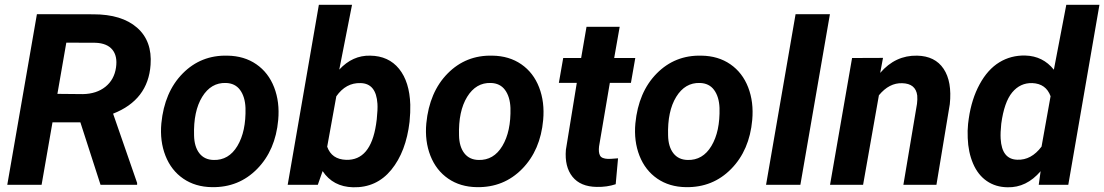

<svg xmlns="http://www.w3.org/2000/svg" viewBox="-20 -770 4601 800"><path d="M314.9 -260.3H198.7L153.3 0H10.3L133.8 -710.9L369.1 -710.4Q487.3 -710.4 551 -654.8Q614.7 -599.1 607.4 -500Q597.2 -353.5 451.2 -296.4L551.3 -7.8V0H398.9ZM219.2 -378.9 325.7 -377.9Q382.3 -378.9 419.2 -408.4Q456.1 -438 463.4 -488.8Q470.2 -536.1 448.2 -563Q426.3 -589.8 378.4 -591.8L256.3 -592.3Z M927.7 -538.1Q997.6 -537.1 1048.1 -502.2Q1098.6 -467.3 1122.3 -406Q1146 -344.7 1139.2 -270Q1127.9 -144 1051.5 -66.2Q975.1 11.7 862.8 9.8Q793.9 8.8 743.7 -25.6Q693.4 -60.1 669.4 -121.1Q645.5 -182.1 652.3 -255.9Q665 -386.7 741.2 -463.9Q817.4 -541 927.7 -538.1ZM788.6 -205.6Q789.6 -158.7 810.5 -131.6Q831.5 -104.5 869.6 -103.5Q933.1 -101.6 969.2 -161.9Q1005.4 -222.2 1002.9 -320.3Q1001 -367.2 980.2 -395.3Q959.5 -423.3 920.9 -424.3Q859.4 -426.3 822.5 -366.5Q785.6 -306.6 788.6 -205.6Z M1686.5 -262.7Q1671.9 -137.7 1610.4 -62.5Q1548.8 12.7 1451.2 10.3Q1367.7 8.3 1324.2 -57.1L1304.2 0H1178.7L1308.6 -750H1446.8L1393.6 -480Q1449.2 -540 1522.5 -538.1Q1599.1 -537.1 1642.8 -483.2Q1686.5 -429.2 1689.5 -334Q1690.4 -303.7 1686.5 -262.7ZM1549.8 -272.9Q1554.2 -314.5 1552.7 -337.4Q1547.4 -422.4 1482.4 -423.8Q1421.4 -425.8 1381.3 -368.7L1343.3 -158.7Q1361.8 -106 1422.4 -104Q1523.9 -101.1 1546.9 -251.5Z M2031.7 -538.1Q2101.6 -537.1 2152.1 -502.2Q2202.6 -467.3 2226.3 -406Q2250 -344.7 2243.2 -270Q2231.9 -144 2155.5 -66.2Q2079.1 11.7 1966.8 9.8Q1897.9 8.8 1847.7 -25.6Q1797.4 -60.1 1773.4 -121.1Q1749.5 -182.1 1756.3 -255.9Q1769 -386.7 1845.2 -463.9Q1921.4 -541 2031.7 -538.1ZM1892.6 -205.6Q1893.6 -158.7 1914.6 -131.6Q1935.5 -104.5 1973.6 -103.5Q2037.1 -101.6 2073.2 -161.9Q2109.4 -222.2 2106.9 -320.3Q2105 -367.2 2084.2 -395.3Q2063.5 -423.3 2024.9 -424.3Q1963.4 -426.3 1926.5 -366.5Q1889.6 -306.6 1892.6 -205.6Z M2562 -658.2 2539.1 -528.3H2627L2608.9 -424.8H2521L2476.1 -160.2Q2473.1 -135.3 2480 -122.1Q2486.8 -108.9 2513.2 -107.9Q2521 -107.4 2555.2 -110.4L2545.4 -2.4Q2508.8 9.8 2466.3 8.8Q2398.4 7.8 2365.2 -33.7Q2332 -75.2 2337.9 -146L2383.3 -424.8H2308.6L2326.7 -528.3H2401.4L2423.8 -658.2Z M2902.8 -538.1Q2972.7 -537.1 3023.2 -502.2Q3073.7 -467.3 3097.4 -406Q3121.1 -344.7 3114.3 -270Q3103 -144 3026.6 -66.2Q2950.2 11.7 2837.9 9.8Q2769 8.8 2718.8 -25.6Q2668.5 -60.1 2644.5 -121.1Q2620.6 -182.1 2627.4 -255.9Q2640.1 -386.7 2716.3 -463.9Q2792.5 -541 2902.8 -538.1ZM2763.7 -205.6Q2764.6 -158.7 2785.6 -131.6Q2806.6 -104.5 2844.7 -103.5Q2908.2 -101.6 2944.3 -161.9Q2980.5 -222.2 2978 -320.3Q2976.1 -367.2 2955.3 -395.3Q2934.6 -423.3 2896 -424.3Q2834.5 -426.3 2797.6 -366.5Q2760.7 -306.6 2763.7 -205.6Z M3314.9 0H3171.9L3294.9 -710.9H3438Z M3659.2 -528.8 3647.5 -466.3Q3710.9 -540 3801.3 -538.1Q3876 -536.6 3911.6 -483.4Q3947.3 -430.2 3937.5 -335.9L3881.8 0H3744.1L3800.8 -337.4Q3803.2 -356.4 3801.8 -372.1Q3795.4 -421.9 3739.3 -423.3Q3685.1 -425.3 3642.1 -373L3576.2 0H3438.5L3530.3 -528.3Z M4252 -538.6Q4325.7 -536.6 4371.1 -479.5L4422.9 -750H4561L4431.2 0H4308.1L4315.9 -56.6Q4256.8 12.2 4178.2 10.3Q4128.9 9.8 4091.8 -15.6Q4054.7 -41 4034.4 -88.6Q4014.2 -136.2 4012.2 -194.8Q4010.7 -225.6 4013.7 -254.4L4016.6 -276.4Q4028.3 -357.4 4061.8 -418.9Q4095.2 -480.5 4143.8 -510.3Q4192.4 -540 4252 -538.6ZM4151.9 -254.4Q4147.9 -217.3 4149.4 -191.9Q4154.3 -106 4218.8 -104.5Q4276.9 -102.1 4319.8 -159.2L4357.4 -369.1Q4338.4 -421.4 4281.2 -423.8Q4231 -425.3 4197.5 -385Q4164.1 -344.7 4151.9 -254.4Z"/></svg>

Font: RobotoInd
Style: Bold Italic
Weight: 700
Italic angle: -12°
Designer: Google
Version: Version 2.001150; 2014